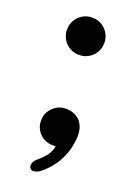

<svg xmlns="http://www.w3.org/2000/svg" viewBox="-125 -544 513 730"><g transform="rotate(20 132.0 -179.0)"><path d="M119 -340.5Q98 -340.5 80.8 -350.5Q63.5 -360.5 53.5 -377.8Q43.5 -395 43.5 -416Q43.5 -437 53.5 -454.2Q63.5 -471.5 80.8 -481.5Q98 -491.5 119 -491.5Q140 -491.5 157 -481.5Q174 -471.5 184.2 -454.2Q194.5 -437 194.5 -416Q194.5 -395 184.2 -377.8Q174 -360.5 157 -350.5Q140 -340.5 119 -340.5ZM144 -131.5Q164.5 -131.5 181.8 -123Q199 -114.5 209.8 -96.2Q220.5 -78 220.5 -50Q220.5 -30 214.5 -2.8Q208.5 24.5 192.8 54.5Q177 84.5 147.5 112Q135 124 124.8 129Q114.5 134 107.5 134Q100 134 95 129.5Q90 125 90 116.5Q90 109 93.8 101.8Q97.5 94.5 110 84Q124 73 137 56.5Q150 40 155 16Q152.5 16 149.8 16.2Q147 16.5 144 16.5Q112 16.5 90.5 -4.8Q69 -26 69 -57.5Q69 -78 79 -94.8Q89 -111.5 105.8 -121.5Q122.5 -131.5 144 -131.5Z"/></g></svg>

Font: Sono Medium
Style: Regular
Weight: 500
Designer: Tyler Finck
Foundry: Tyler Finck
Version: Version 2.112